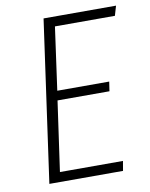

<svg xmlns="http://www.w3.org/2000/svg" viewBox="-79 -743 626 801"><g transform="rotate(-10 234.0 -342.0)"><path d="M468 -684 456 -643H202L165 -377H385L379 -337H159L117 -41H384L377 0H65L161 -684Z"/></g></svg>

Font: Fira Sans Condensed ExtraLight
Style: Italic
Weight: 275
Width: 3
Italic angle: -8°
Designer: Carrois Corporate & Edenspiekermann AG
Foundry: Carrois Corporate GbR & Edenspiekermann AG
Version: Version 4.203